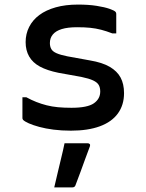

<svg xmlns="http://www.w3.org/2000/svg" viewBox="-20 -562 640 839"><path d="M292 -91Q362 -91 390 -110.5Q418 -130 418 -162Q418 -179 411.5 -190.5Q405 -202 387 -210.5Q369 -219 335 -226L235 -244Q186 -254 154.5 -271Q123 -288 107.5 -315Q92 -342 92 -378Q92 -414 107.5 -444.5Q123 -475 152 -496.5Q181 -518 223.5 -530Q266 -542 321 -542Q367 -542 402 -536.5Q437 -531 458.5 -523.5Q480 -516 485 -510Q486 -509 486.5 -507.5Q487 -506 487.5 -505Q488 -504 488 -501Q488 -480 488 -458.5Q488 -437 488 -416H471Q445 -426 422 -432Q399 -438 374.5 -440.5Q350 -443 317 -443Q276 -443 250 -435Q224 -427 211 -411.5Q198 -396 198 -374Q198 -359 204 -348Q210 -337 227 -329.5Q244 -322 274 -316L373 -298Q427 -289 459.5 -270Q492 -251 507 -223Q522 -195 522 -155Q522 -103 495 -66Q468 -29 416 -10Q364 9 290 9Q249 9 214 4.5Q179 0 151.5 -7.5Q124 -15 106 -23Q88 -31 81 -38Q80 -40 79 -41.5Q78 -43 78 -45Q78 -68 78 -91Q78 -114 78 -137H95Q117 -125 138.5 -116.5Q160 -108 183.5 -102Q207 -96 233.5 -93.5Q260 -91 292 -91ZM262 64Q288 64 312 64Q336 64 363 64Q369 64 372 67.5Q375 71 373 77Q362 106 352 133.5Q342 161 332 188.5Q322 216 310 247Q309 251 305.5 254Q302 257 295 257Q278 257 260 257Q242 257 217 257Q225 224 232.5 191Q240 158 248 126Q256 94 262 64Z"/></svg>

Font: Recursive Monospace Medium
Style: Regular
Weight: 500
Version: Version 1.047